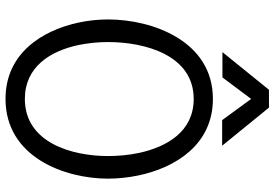

<svg xmlns="http://www.w3.org/2000/svg" viewBox="-168 -803 985 689"><g transform="rotate(90 324.5 -458.5)"><path d="M502.9 -763.2 366.2 -931.2H302.2L167 -764.2H257.8L335 -867.2L411.1 -763.2ZM540 -354C540 -223.1 491.7 -55.2 335 -55.2C219.7 -55.2 163.1 -146.5 141.6 -247.6C134.3 -283.2 130.9 -319.8 130.9 -354C130.9 -485.8 177.7 -661.1 335 -661.1C450.7 -661.1 506.8 -566.9 528.8 -464.8C536.6 -427.7 540 -389.2 540 -354ZM49.8 -354C49.8 -320.3 53.2 -284.2 61 -248C89.4 -116.2 171.9 14.2 335 14.2C543.9 14.2 621.1 -198.2 621.1 -354C621.1 -388.7 617.2 -426.3 609.4 -463.9C581.1 -596.7 498.5 -730 335 -730C126 -730 49.8 -511.2 49.8 -354Z"/></g></svg>

Font: Tuffy
Style: Regular
Weight: 500
Designer: Thatcher Ulrich, Karoly Barta and Michael Everson
Version: Version 001.270